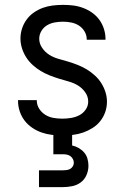

<svg xmlns="http://www.w3.org/2000/svg" viewBox="-20 -548 515 788"><path d="M236 8Q215 8 193.5 5.5Q172 3 151.5 -4Q131 -11 112.5 -23.5Q94 -36 81 -53Q68 -70 61 -91Q54 -112 54 -134V-137H131V-135Q131 -117 141 -101.5Q151 -86 166.5 -76.5Q182 -67 200 -64Q218 -61 236 -61Q254 -61 272 -64Q290 -67 305.5 -75Q321 -83 331.5 -98Q342 -113 342 -131Q342 -152 329.5 -169.5Q317 -187 299.5 -197.5Q282 -208 262 -213.5Q242 -219 222.5 -225Q203 -231 184 -238.5Q165 -246 147.5 -256.5Q130 -267 114.5 -281Q99 -295 88 -312Q77 -329 70.5 -349Q64 -369 64 -390Q64 -411 70.5 -431Q77 -451 89.5 -468Q102 -485 119.5 -497Q137 -509 156.5 -516Q176 -523 197 -525.5Q218 -528 239 -528Q260 -528 280.5 -525.5Q301 -523 321 -515.5Q341 -508 358 -496Q375 -484 387.5 -467Q400 -450 406.5 -429.5Q413 -409 413 -388V-385H336V-386Q336 -404 327 -419Q318 -434 304 -443Q290 -452 273 -455.5Q256 -459 239 -459Q222 -459 205 -456Q188 -453 173.5 -444.5Q159 -436 150 -421Q141 -406 141 -389Q141 -369 153 -351.5Q165 -334 182.5 -323Q200 -312 220 -306.5Q240 -301 260 -295Q280 -289 299 -281.5Q318 -274 335.5 -263.5Q353 -253 368.5 -239Q384 -225 395 -208Q406 -191 412.5 -171Q419 -151 419 -131Q419 -109 412 -88.5Q405 -68 391.5 -51Q378 -34 359.5 -22.5Q341 -11 321 -4Q301 3 279.5 5.5Q258 8 236 8ZM140 220V151H238Q245 151 253 150Q261 149 267.5 145.5Q274 142 278.5 135Q283 128 283 120Q283 112 279 104.5Q275 97 268.5 92.5Q262 88 254 86.5Q246 85 238 85H199V0H276V49Q290 52 303 59.5Q316 67 325.5 78Q335 89 339 103.5Q343 118 343 132Q343 152 335 170.5Q327 189 311.5 200.5Q296 212 276.5 216Q257 220 238 220Z"/></svg>

Font: Iosevka QP
Style: Regular
Weight: 400
Designer: Belleve Invis
Foundry: Belleve Invis
Version: Version 20.0.0; ttfautohint (v1.8.4)